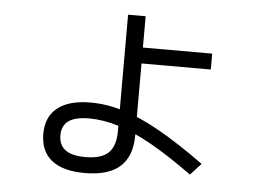

<svg xmlns="http://www.w3.org/2000/svg" viewBox="-49 -699 1099 806"><g transform="rotate(5 500.0 -296.0)"><path d="M335 43Q243 43 195.5 5Q148 -33 148 -106Q148 -178 196 -216Q244 -254 335 -254Q402 -254 473 -232.5Q544 -211 628.5 -163.5Q713 -116 821 -38L776 11Q678 -60 600.5 -103.5Q523 -147 458.5 -167Q394 -187 335 -187Q276 -187 248 -167Q220 -147 220 -106Q220 -65 248 -44.5Q276 -24 332 -24Q399 -24 429 -52.5Q459 -81 459 -144V-203V-635H533V-503H825V-436H533V-133Q533 -45 484 -1Q435 43 335 43Z"/></g></svg>

Font: M PLUS 1 Code
Style: Regular
Weight: 400
Designer: Coji Morishita
Foundry: UNDERFOREST DESIGN
Version: Version 1.005